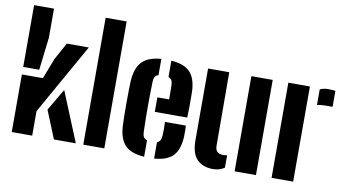

<svg xmlns="http://www.w3.org/2000/svg" viewBox="-78 -991 2159 1192"><g transform="rotate(10 1001.0 -395.0)"><path d="M49 0V-363H181.5L231.5 -492.5L290.5 -600H429L178 -154.5V0ZM49 -410.5V-800H174.5V-617.5L150 -410.5ZM243.5 -175.5 324.5 -313.5 453 0H315Z M500 0V-800H632.5V0Z M721.5 -156.5Q720 -183.5 719.5 -222.2Q719 -261 719 -303.2Q719 -345.5 719.8 -382.5Q720.5 -419.5 721.5 -441.5Q727 -524.5 765.5 -563.5Q804 -602.5 885 -608.5V-506Q870 -501.5 863.2 -490.5Q856.5 -479.5 856 -461.5Q854.5 -415.5 854 -375.8Q853.5 -336 853.5 -298.8Q853.5 -261.5 854 -223.2Q854.5 -185 856 -142Q856.5 -122.5 863.2 -111.2Q870 -100 885 -95V8.5Q800.5 2.5 763.2 -37Q726 -76.5 721.5 -156.5ZM948 8.5V-94.5Q961.5 -99.5 967.8 -111Q974 -122.5 975 -143Q976 -158 976.2 -178.2Q976.5 -198.5 975 -227H1106.5Q1107.5 -218.5 1108 -195.8Q1108.5 -173 1107.5 -156.5Q1103.5 -75.5 1066.5 -36.2Q1029.5 3 948 8.5ZM902 -277.5V-369H976Q976 -389 976 -408Q976 -427 975.8 -441.2Q975.5 -455.5 975 -461.5Q974.5 -480 967.8 -490.2Q961 -500.5 948 -505.5V-608.5Q1029.5 -602.5 1066.5 -564.2Q1103.5 -526 1107.5 -446.5Q1108 -435 1108.2 -406.2Q1108.5 -377.5 1108.2 -342.5Q1108 -307.5 1106.5 -277.5Z M1181 -149V-600H1314.5L1316 -138Q1316 -112 1328.2 -99.8Q1340.5 -87.5 1368.5 -87.5Q1380.5 -87.5 1391 -90.5V-12Q1360.5 9.5 1318 9.5Q1254.5 9.5 1217.8 -27.5Q1181 -64.5 1181 -149ZM1454 0V-600H1588.5V0Z M1687 0V-600H1823V0ZM1886 -494V-592.5Q1906.5 -603.5 1939 -603.5Q1951 -603.5 1963.2 -602.8Q1975.5 -602 1983.5 -600.5V-500H1940.5Q1907.5 -500 1886 -494Z"/></g></svg>

Font: Big Shoulders Stencil Text Thin ExtraBold
Style: Regular
Weight: 800
Version: Version 2.001